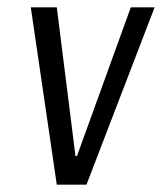

<svg xmlns="http://www.w3.org/2000/svg" viewBox="-20 -504 442 524"><path d="M402 -484H337L190 -78H186L135 -484H64L135 0H216Z"/></svg>

Font: Gamestation Condensed
Style: Italic
Weight: 400
Width: 3
Designer: Jonas Hecksher
Foundry: Jonas Hecksher, Playtypeª, e-types AS
Version: Version 1.003